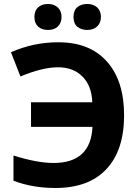

<svg xmlns="http://www.w3.org/2000/svg" viewBox="-20 -937 703 967"><path d="M271 -598.1Q193.8 -598.1 83 -551.8L35.2 -673.8Q148.4 -724.1 272.9 -724.1Q431.6 -724.6 518.6 -627Q605.5 -529.3 605 -354.5Q604.5 -179.7 515.6 -85Q426.8 9.8 258.8 9.8Q143.1 9.8 47.9 -26.9V-153.8Q166.5 -116.2 250 -116.2Q437 -116.2 445.8 -297.9H136.2V-421.9H444.8Q441.9 -504.9 395 -551.8Q348.1 -598.6 271 -598.1ZM350.1 -851.6Q350.6 -885.7 370.1 -901.4Q389.6 -917 419.9 -917Q450.2 -917 469.7 -899.4Q488.3 -881.8 488.3 -851.6Q488.3 -821.3 469.2 -803.7Q450.2 -786.1 419.9 -786.1Q389.6 -786.1 370.1 -801.8Q350.6 -817.4 350.1 -851.6ZM271.5 -803.7Q252.9 -786.1 221.7 -786.1Q190.4 -786.1 171.9 -803.2Q153.3 -820.3 153.3 -851.6Q153.3 -882.8 171.9 -899.9Q190.4 -917 221.7 -917Q252.9 -917 271.5 -898.9Q290 -880.9 290 -851.6Q290 -822.3 271.5 -803.7Z"/></svg>

Font: NotoSans-Bold
Style: Bold
Weight: 700
Designer: Monotype Design team
Foundry: Monotype Imaging Inc.
Version: Version 1.04